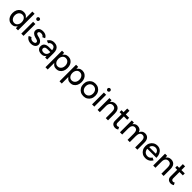

<svg xmlns="http://www.w3.org/2000/svg" viewBox="688 -3129 5737 5737"><g transform="rotate(45 3556.5 -260.5)"><path d="M432 0 428 -93V-700H522V0ZM264 12Q196 12 145.5 -21Q95 -54 66.5 -113Q38 -172 38 -250Q38 -329 66.5 -387.5Q95 -446 145.5 -479Q196 -512 264 -512Q327 -512 373.5 -479Q420 -446 445 -387.5Q470 -329 470 -250Q470 -172 445 -113Q420 -54 373.5 -21Q327 12 264 12ZM286 -74Q328 -74 360 -96.5Q392 -119 410 -158.5Q428 -198 428 -250Q428 -302 410 -341.5Q392 -381 360 -403.5Q328 -426 285 -426Q241 -426 207 -403.5Q173 -381 154 -341.5Q135 -302 135 -250Q135 -198 154.5 -158.5Q174 -119 208 -96.5Q242 -74 286 -74Z M660 0V-500H755V0ZM708 -606Q685 -606 668 -623.5Q651 -641 651 -664Q651 -688 668 -704.5Q685 -721 708 -721Q732 -721 748.5 -704.5Q765 -688 765 -664Q765 -641 748.5 -623.5Q732 -606 708 -606Z M1073 12Q1020 12 978.5 -4Q937 -20 908.5 -47Q880 -74 866 -108L948 -144Q964 -113 996 -93Q1028 -73 1067 -73Q1110 -73 1138 -89Q1166 -105 1166 -134Q1166 -162 1145 -178Q1124 -194 1084 -204L1037 -216Q967 -235 928.5 -273Q890 -311 890 -359Q890 -432 937 -472Q984 -512 1076 -512Q1121 -512 1158.5 -499Q1196 -486 1222.5 -462Q1249 -438 1260 -405L1180 -369Q1168 -399 1139 -413.5Q1110 -428 1071 -428Q1031 -428 1008 -410.5Q985 -393 985 -362Q985 -345 1004.5 -329.5Q1024 -314 1062 -304L1116 -291Q1165 -279 1197 -254.5Q1229 -230 1245 -199.5Q1261 -169 1261 -136Q1261 -91 1236.5 -57.5Q1212 -24 1169.5 -6Q1127 12 1073 12Z M1667 0 1663 -87V-261Q1663 -316 1650.5 -353Q1638 -390 1612.5 -409Q1587 -428 1545 -428Q1506 -428 1477.5 -412Q1449 -396 1430 -362L1346 -394Q1364 -428 1391 -454.5Q1418 -481 1456 -496.5Q1494 -512 1545 -512Q1616 -512 1663 -484Q1710 -456 1733.5 -403Q1757 -350 1756 -272L1755 0ZM1520 12Q1431 12 1381.5 -28.5Q1332 -69 1332 -141Q1332 -218 1383.5 -258.5Q1435 -299 1527 -299H1666V-224H1553Q1484 -224 1456 -202.5Q1428 -181 1428 -143Q1428 -108 1454.5 -88.5Q1481 -69 1528 -69Q1569 -69 1599 -86.5Q1629 -104 1646 -136Q1663 -168 1663 -209H1696Q1696 -107 1652.5 -47.5Q1609 12 1520 12Z M1881 200V-500H1970L1976 -408V200ZM2140 12Q2077 12 2030.5 -21Q1984 -54 1959 -113Q1934 -172 1934 -250Q1934 -329 1959 -387.5Q1984 -446 2030.5 -479Q2077 -512 2140 -512Q2207 -512 2258 -479Q2309 -446 2337.5 -387.5Q2366 -329 2366 -250Q2366 -172 2337.5 -113Q2309 -54 2258 -21Q2207 12 2140 12ZM2117 -74Q2162 -74 2196 -96.5Q2230 -119 2249.5 -158.5Q2269 -198 2269 -250Q2269 -302 2250 -341.5Q2231 -381 2197 -403.5Q2163 -426 2118 -426Q2077 -426 2044.5 -403.5Q2012 -381 1994 -341Q1976 -301 1976 -250Q1976 -198 1994 -158.5Q2012 -119 2044 -96.5Q2076 -74 2117 -74Z M2475 200V-500H2564L2570 -408V200ZM2734 12Q2671 12 2624.5 -21Q2578 -54 2553 -113Q2528 -172 2528 -250Q2528 -329 2553 -387.5Q2578 -446 2624.5 -479Q2671 -512 2734 -512Q2801 -512 2852 -479Q2903 -446 2931.5 -387.5Q2960 -329 2960 -250Q2960 -172 2931.5 -113Q2903 -54 2852 -21Q2801 12 2734 12ZM2711 -74Q2756 -74 2790 -96.5Q2824 -119 2843.5 -158.5Q2863 -198 2863 -250Q2863 -302 2844 -341.5Q2825 -381 2791 -403.5Q2757 -426 2712 -426Q2671 -426 2638.5 -403.5Q2606 -381 2588 -341Q2570 -301 2570 -250Q2570 -198 2588 -158.5Q2606 -119 2638 -96.5Q2670 -74 2711 -74Z M3290 12Q3215 12 3158 -21.5Q3101 -55 3068.5 -114Q3036 -173 3036 -250Q3036 -327 3068 -386Q3100 -445 3157 -478.5Q3214 -512 3288 -512Q3362 -512 3419 -478.5Q3476 -445 3508 -386Q3540 -327 3540 -250Q3540 -173 3508 -114Q3476 -55 3419.5 -21.5Q3363 12 3290 12ZM3290 -75Q3335 -75 3370 -97.5Q3405 -120 3424.5 -159Q3444 -198 3444 -250Q3444 -302 3424.5 -341Q3405 -380 3369 -402.5Q3333 -425 3288 -425Q3242 -425 3207 -402.5Q3172 -380 3152 -341Q3132 -302 3132 -250Q3132 -198 3152 -159Q3172 -120 3208 -97.5Q3244 -75 3290 -75Z M3650 0V-500H3745V0ZM3698 -606Q3675 -606 3658 -623.5Q3641 -641 3641 -664Q3641 -688 3658 -704.5Q3675 -721 3698 -721Q3722 -721 3738.5 -704.5Q3755 -688 3755 -664Q3755 -641 3738.5 -623.5Q3722 -606 3698 -606Z M3884 0V-500H3973L3979 -408V0ZM4230 0V-256H4325V0ZM4230 -256Q4230 -324 4214.5 -359.5Q4199 -395 4171.5 -409Q4144 -423 4108 -424Q4047 -424 4013 -381Q3979 -338 3979 -260H3938Q3938 -339 3961.5 -395.5Q3985 -452 4028.5 -482Q4072 -512 4132 -512Q4191 -512 4234.5 -488Q4278 -464 4301.5 -413.5Q4325 -363 4325 -281V-256Z M4638 12Q4563 12 4522 -26.5Q4481 -65 4481 -137V-656H4576V-151Q4576 -114 4594.5 -94.5Q4613 -75 4648 -75Q4658 -75 4670 -79Q4682 -83 4699 -95L4735 -21Q4709 -4 4685.5 4Q4662 12 4638 12ZM4396 -418V-500H4718V-418Z M4829 0V-500H4918L4922 -431Q4946 -471 4982 -491.5Q5018 -512 5065 -512Q5125 -512 5167 -484.5Q5209 -457 5228 -401Q5250 -455 5290 -483.5Q5330 -512 5385 -512Q5470 -512 5518 -456.5Q5566 -401 5565 -286V0H5471V-256Q5471 -324 5456.5 -359.5Q5442 -395 5418 -409Q5394 -423 5362 -424Q5306 -424 5275.5 -381Q5245 -338 5245 -260V0H5150V-256Q5150 -324 5136 -359.5Q5122 -395 5097.5 -409Q5073 -423 5041 -424Q4985 -424 4954.5 -381Q4924 -338 4924 -260V0Z M5907 12Q5834 12 5778 -21.5Q5722 -55 5690 -114Q5658 -173 5658 -250Q5658 -327 5690 -386Q5722 -445 5778.5 -478.5Q5835 -512 5908 -512Q5977 -512 6029 -477.5Q6081 -443 6110.5 -379.5Q6140 -316 6140 -230H5736L5754 -245Q5754 -192 5775 -153Q5796 -114 5832 -93.5Q5868 -73 5914 -73Q5964 -73 5997.5 -96.5Q6031 -120 6050 -156L6132 -118Q6112 -79 6080 -49.5Q6048 -20 6004.5 -4Q5961 12 5907 12ZM5760 -290 5741 -305H6057L6039 -290Q6039 -334 6021 -365.5Q6003 -397 5973 -413.5Q5943 -430 5906 -430Q5870 -430 5836.5 -413.5Q5803 -397 5781.5 -366Q5760 -335 5760 -290Z M6234 0V-500H6323L6329 -408V0ZM6580 0V-256H6675V0ZM6580 -256Q6580 -324 6564.5 -359.5Q6549 -395 6521.5 -409Q6494 -423 6458 -424Q6397 -424 6363 -381Q6329 -338 6329 -260H6288Q6288 -339 6311.5 -395.5Q6335 -452 6378.5 -482Q6422 -512 6482 -512Q6541 -512 6584.5 -488Q6628 -464 6651.5 -413.5Q6675 -363 6675 -281V-256Z M6988 12Q6913 12 6872 -26.5Q6831 -65 6831 -137V-656H6926V-151Q6926 -114 6944.5 -94.5Q6963 -75 6998 -75Q7008 -75 7020 -79Q7032 -83 7049 -95L7085 -21Q7059 -4 7035.5 4Q7012 12 6988 12ZM6746 -418V-500H7068V-418Z"/></g></svg>

Font: Figtree Light Medium
Style: Regular
Weight: 500
Version: Version 2.001;gftools[0.9.30]